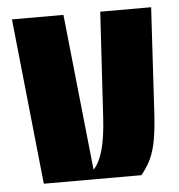

<svg xmlns="http://www.w3.org/2000/svg" viewBox="-45 -597 597 639"><g transform="rotate(-5 253.5 -277.0)"><path d="M76 0 18 -554H190L245 -32Q265 -53 276.5 -94Q288 -135 292 -201L313 -554H483L463 -205Q460 -152 453.5 -114.5Q447 -77 434.5 -50.5Q422 -24 402 0Z"/></g></svg>

Font: Tac One
Style: Regular
Weight: 400
Designer: Oluseyi Olusanya, David Udoh, Eyiyemi Adegbite, Mirko Velimirović
Version: Version 1.003; ttfautohint (v1.8.4.7-5d5b)